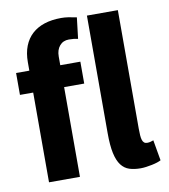

<svg xmlns="http://www.w3.org/2000/svg" viewBox="-86 -845 817 928"><g transform="rotate(-10 322.5 -381.0)"><path d="M81.1 0V-440.4H16.1V-547.9H81.1V-589.4Q81.1 -634.3 94.5 -668.5Q107.9 -702.6 133.1 -725.6Q158.2 -748.5 194.3 -760.3Q230.5 -772 276.4 -772Q293.9 -772 311.8 -769.3Q329.6 -766.6 352.1 -761.7L339.8 -658.2Q328.6 -660.6 318.8 -661.9Q309.1 -663.1 295.4 -663.1Q266.6 -663.1 249.8 -643.1Q232.9 -623 232.9 -590.8V-547.9H331.5V-440.4H232.9V0ZM553.2 -179.2Q553.2 -161.6 554.2 -147.7Q555.2 -133.8 558.1 -124.5Q561 -115.2 566.7 -110.4Q572.3 -105.5 582 -105.5Q591.3 -105.5 598.6 -107.7Q606 -109.9 612.8 -112.3L630.4 -11.2Q623.5 -7.3 611.6 -3.4Q599.6 0.5 585.4 3.4Q571.3 6.3 556.6 8.3Q542 10.3 529.8 10.3Q498.5 10.3 474.6 2.7Q450.7 -4.9 434.3 -26.4Q418 -47.9 409.7 -85.9Q401.4 -124 401.4 -185.1V-761.7H553.2Z"/></g></svg>

Font: Ufes Sans ExtraBold
Style: Regular
Weight: 800
Designer: Ricardo Esteves & Filipe Motta
Foundry: ProDesignUfes - Ricardo Esteves, Filipe Motta (This is a derivative work, based on Roboto family, by Christian Robertson
Version: Version 2.0